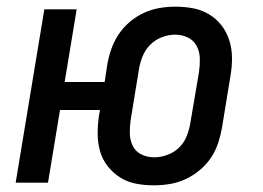

<svg xmlns="http://www.w3.org/2000/svg" viewBox="-20 -548 790 576"><path d="M442 8Q414 8 388 3Q362 -2 340.5 -15.5Q319 -29 303 -49.5Q287 -70 280 -95Q273 -120 273 -147.5Q273 -175 277 -202L280 -218H160L124 0H27L113 -520H210L174 -302H294L302 -355Q306 -378 314 -401Q322 -424 336 -445Q350 -466 369.5 -482.5Q389 -499 412 -509.5Q435 -520 459 -524Q483 -528 506 -528Q534 -528 560 -523Q586 -518 608 -504.5Q630 -491 645.5 -470.5Q661 -450 668.5 -425Q676 -400 676 -372.5Q676 -345 671 -318L646 -165Q642 -142 634.5 -119Q627 -96 613 -75Q599 -54 579 -37.5Q559 -21 536.5 -10.5Q514 0 489.5 4Q465 8 442 8ZM443 -76Q462 -76 482.5 -83.5Q503 -91 518 -106Q533 -121 540.5 -140.5Q548 -160 551 -179L577 -332Q580 -352 579.5 -372.5Q579 -393 570 -410Q561 -427 543.5 -435.5Q526 -444 505 -444Q486 -444 466 -436.5Q446 -429 431 -414Q416 -399 408 -379.5Q400 -360 397 -341L372 -188Q369 -168 369.5 -147.5Q370 -127 378.5 -110Q387 -93 404.5 -84.5Q422 -76 443 -76Z"/></svg>

Font: Iosevka Custom Medium
Style: Italic
Weight: 500
Italic angle: -9°
Designer: Belleve Invis
Foundry: Belleve Invis
Version: Version 27.0.1